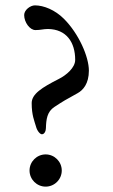

<svg xmlns="http://www.w3.org/2000/svg" viewBox="-20 -681 421 715"><path d="M136 -181C146 -181 151 -194 151 -204C152 -236 155 -265 183 -283C215 -304 225 -310 269 -334C289 -345 311 -369 311 -418C311 -469 274 -555 218 -611C185 -644 143 -661 110 -661C93 -661 70 -644 70 -625C70 -598 91 -569 112 -569C122 -569 129 -570 136 -571C143 -572 150 -573 159 -573C227 -572 260 -524 260 -458C260 -429 227 -401 199 -387C136 -355 98 -331 98 -297C98 -252 108 -231 114 -210C118 -194 129 -181 136 -181ZM150 14C183 14 210 -13 210 -46C210 -79 183 -106 150 -106C117 -106 90 -79 90 -46C90 -13 117 14 150 14Z"/></svg>

Font: Garamond-Math
Style: Regular
Weight: 400
Version: Version 2019-08-16